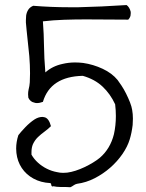

<svg xmlns="http://www.w3.org/2000/svg" viewBox="-20 -700 588 771"><path d="M510.7 -258.8Q513.7 -242.2 513.7 -223.6Q513.7 -211.9 512.7 -198.2Q508.8 -166 501 -140.6Q492.2 -111.3 471.7 -81.5Q451.2 -51.8 422.9 -26.9Q394.5 -2 360.4 15.6Q326.2 33.2 289.1 38.1Q281.2 40 275.4 44.4Q269.5 48.8 262.7 51.8Q252 50.8 241.2 50.8H221.7Q208 50.8 194.3 47.9Q192.4 48.8 190.4 48.8Q188.5 48.8 188.5 47.9Q186.5 45.9 186 43.5Q185.5 41 185.1 38.6Q184.6 36.1 181.6 35.2Q143.6 33.2 114.3 17.1Q85 1 67.4 -25.4Q49.8 -51.8 45.9 -85.9Q44.9 -94.7 44.9 -103.5Q44.9 -129.9 53.7 -157.2Q62.5 -168.9 81.1 -188.5Q99.6 -208 119.1 -220.7Q134.8 -230.5 150.4 -230.5Q153.3 -230.5 157.2 -229.5Q175.8 -226.6 184.6 -193.4Q172.9 -181.6 158.7 -171.4Q144.5 -161.1 132.3 -149.4Q120.1 -137.7 112.3 -121.1Q106.4 -107.4 106.4 -88.9V-79.1Q116.2 -61.5 132.3 -46.9Q148.4 -32.2 168 -22.5Q187.5 -12.7 209 -8.8Q220.7 -5.9 233.4 -5.9Q242.2 -5.9 250 -6.8Q265.6 -8.8 283.7 -14.6Q301.8 -20.5 319.3 -28.8Q336.9 -37.1 353 -46.9Q369.1 -56.6 380.9 -66.4Q422.9 -102.5 437.5 -161.1Q445.3 -196.3 445.3 -234.4Q445.3 -256.8 442.4 -281.2Q422.9 -323.2 391.6 -352.5Q360.4 -381.8 312.5 -395.5Q182.6 -392.6 152.3 -291Q139.6 -286.1 127.9 -286.1Q122.1 -286.1 117.2 -288.1Q101.6 -291 93.8 -307.6Q92.8 -314.5 92.8 -321.3Q92.8 -331.1 94.7 -339.8Q98.6 -354.5 99.6 -369.1Q100.6 -386.7 100.6 -405.3Q100.6 -438.5 97.7 -474.6Q91.8 -530.3 86.9 -578.1Q85 -593.8 84 -609.4V-619.1Q84 -628.9 85 -637.7Q86.9 -650.4 93.3 -660.6Q99.6 -670.9 113.3 -676.8Q185.5 -670.9 257.8 -670.9H294.9Q384.8 -672.9 488.3 -679.7Q494.1 -675.8 498.5 -668.5Q502.9 -661.1 504.9 -652.3V-645.5Q504.9 -640.6 503.9 -635.7Q501 -627 495.1 -621.1Q454.1 -621.1 411.1 -621.6Q368.2 -622.1 324.2 -622.1Q280.3 -622.1 236.8 -620.6Q193.4 -619.1 152.3 -614.3Q156.2 -562.5 156.7 -515.6Q157.2 -468.8 162.1 -409.2Q190.4 -434.6 231.4 -443.4Q255.9 -449.2 281.2 -449.2Q296.9 -449.2 313.5 -447.3Q354.5 -441.4 392.1 -423.8Q429.7 -406.2 452.1 -378.9Q458 -371.1 467.8 -356.4Q477.5 -341.8 486.3 -324.2Q495.1 -306.6 502 -289.1Q508.8 -271.5 510.7 -258.8Z"/></svg>

Font: Crafty Girls
Style: Regular
Weight: 400
Designer: Crystal Kluge
Foundry: Font Diner, Inc DBA Tart Workshop
Version: Version 1.000